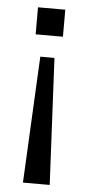

<svg xmlns="http://www.w3.org/2000/svg" viewBox="-50 -519 335 729"><g transform="rotate(5 117.0 -154.0)"><path d="M66 180 90 -302H144L168 180ZM65 -385V-488H169V-385Z"/></g></svg>

Font: Nunito Sans 12pt ExtraLight 11pt
Style: Regular
Weight: 400
Version: Version 3.101;gftools[0.9.27]